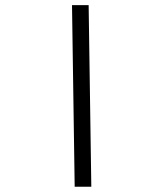

<svg xmlns="http://www.w3.org/2000/svg" viewBox="-20 -713 626 733"><path d="M265.1 0H328.6L318.4 -693.4H254.9Z"/></svg>

Font: Cascadia Mono NF Light
Style: Regular
Weight: 300
Monospace: yes
Designer: Aaron Bell
Foundry: Saja Typeworks
Version: Version 2404.023